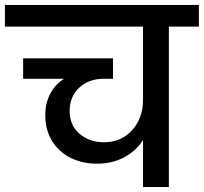

<svg xmlns="http://www.w3.org/2000/svg" viewBox="-44 -760 828 780"><path d="M764 -652H642V0H537V-191Q508 -146 459.5 -120.5Q411 -95 350 -95Q291 -95 243.5 -118.5Q196 -142 168 -186.5Q140 -231 140 -292Q140 -340 159.5 -378Q179 -416 216 -440H50V-523H415V-440H378Q316 -440 277.5 -403.5Q239 -367 239 -309Q239 -250 279.5 -216Q320 -182 380 -182Q450 -183 493.5 -232Q537 -281 537 -355V-652H-24V-740H764Z"/></svg>

Font: Poppins Medium A&M
Style: Regular
Weight: 500
Designer: Ninad Kale (Devanagari), Jonny Pinhorn (Latin)
Foundry: Indian Type Foundry
Version: 4.004